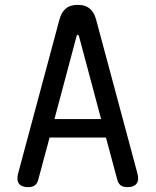

<svg xmlns="http://www.w3.org/2000/svg" viewBox="-20 -760 640 790"><path d="M204 -270H396L305 -611Q303 -617 300 -617Q297 -617 295 -611ZM463 -19 416 -194H184L137 -19Q133 -5 123.5 2.5Q114 10 95 10Q69 10 58 -4.5Q47 -19 55 -48L225 -681Q233 -710 251 -725Q269 -740 300 -740Q331 -740 349 -725Q367 -710 375 -681L545 -48Q553 -19 542 -4.5Q531 10 505 10Q486 10 476.5 2.5Q467 -5 463 -19Z"/></svg>

Font: Maple Mono NF CN
Style: Regular
Weight: 400
Monospace: yes
Designer: subframe7536
Version: Version 7.000